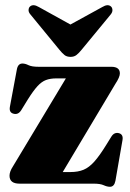

<svg xmlns="http://www.w3.org/2000/svg" viewBox="-20 -704 498 736"><path d="M422 -382 220.5 -44.5H250.5Q279 -44.5 300.2 -53.2Q321.5 -62 341.8 -84.8Q362 -107.5 387.5 -149L407 -180.5Q418 -198 436 -193.5Q453.5 -188.5 449.5 -166.5L422.5 -11Q418 12 401.5 12Q390.5 12 377.5 6Q364.5 0 339 0H55Q16.5 0 16.5 -30.5Q16.5 -46 29.5 -66L232.5 -403.5H196Q173 -403.5 156.2 -397.2Q139.5 -391 123.5 -373.5Q107.5 -356 86.5 -322.5L61 -281Q49 -262.5 30.5 -268.5Q14 -273.5 18 -295L44.5 -437Q48.5 -460.5 66 -460.5Q76.5 -460.5 89.2 -454.2Q102 -448 127.5 -448H406.5Q439.5 -448 439.5 -422.5Q439.5 -408.5 422 -382ZM293 -513.5Q282.5 -500.5 273.2 -493.2Q264 -486 250.5 -486Q236 -486 227 -493.2Q218 -500.5 207.5 -513.5L97.5 -647.5Q89 -657 89.5 -665.8Q90 -674.5 95 -679Q107 -690 129 -677L250 -610L372 -677Q393.5 -690 405.5 -679Q410.5 -674.5 411 -665.8Q411.5 -657 403.5 -647.5Z"/></svg>

Font: Fraunces 144pt S050 Black
Style: Regular
Weight: 900
Version: Version 1.000; ttfautohint (v1.8.3)